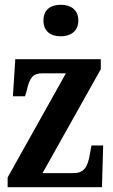

<svg xmlns="http://www.w3.org/2000/svg" viewBox="-20 -784 473 804"><path d="M235 -632C274 -632 308 -652 308 -698C308 -745 274 -764 235 -764C193 -764 162 -745 162 -698C162 -652 193 -632 235 -632ZM12 0H407L412 -175H363L357 -142C347 -80 330 -59 285 -59H158L402 -494V-536H44L34 -381H85L92 -405C104 -459 118 -477 158 -477H256L12 -41Z"/></svg>

Font: Noto Serif Lao ExtraCondensed
Style: Bold
Weight: 700
Width: 2
Designer: Monotype Design Team
Foundry: Monotype Imaging Inc.
Version: Version 2.003